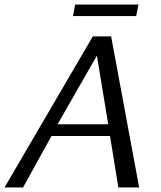

<svg xmlns="http://www.w3.org/2000/svg" viewBox="-70 -830 713 850"><path d="M-50 0H32L158 -228H417L454 0H546L422 -669H341ZM185 -280 359 -584 409 -280ZM253 -759H533L543 -810H263Z"/></svg>

Font: KpSans
Style: Italic
Weight: 400
Italic angle: -11°
Version: Version 0.66